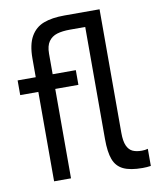

<svg xmlns="http://www.w3.org/2000/svg" viewBox="-88 -859 776 939"><g transform="rotate(-10 300.0 -389.5)"><path d="M387 -160V-717H311Q273 -717 246.8 -709Q220.5 -701 205.2 -679.5Q190 -658 190 -619V-517H305V-444H190V0H106V-444H16V-517H106V-610Q106 -679 128.8 -718.8Q151.5 -758.5 192.8 -774.2Q234 -790 296 -790H471V-176Q471 -135 481.2 -112.2Q491.5 -89.5 509.8 -81.2Q528 -73 555 -73Q571.5 -73 585 -77V8Q565.5 11 544 11Q482.5 11 448.5 -5.5Q414.5 -22 400.8 -58.8Q387 -95.5 387 -160Z"/></g></svg>

Font: JuliaMono
Style: Regular
Weight: 400
Monospace: yes
Designer: cormullion
Foundry: corm
Version: Version 0.055; ttfautohint (v1.8.4)